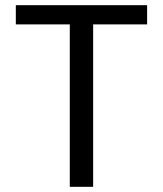

<svg xmlns="http://www.w3.org/2000/svg" viewBox="-20 -720 627 740"><path d="M249 0V-626H41V-700H547V-626H339V0Z"/></svg>

Font: HostGroteskRegular
Style: Regular
Weight: 400
Designer: Doukan Karapınar based on Poppins by Indian Type Foundry, Jonny Pinhorn
Foundry: Element Type
Version: Version 1.001; ttfautohint (v1.8.4.7-5d5b)